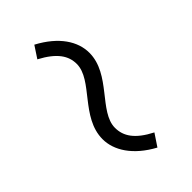

<svg xmlns="http://www.w3.org/2000/svg" viewBox="-1 -634 537 537"><g transform="rotate(45 267.5 -365.5)"><path d="M366 -293C410 -293 457 -322 491 -385L455 -409C429 -358 401 -340 368 -340C305 -340 254 -438 169 -438C124 -438 78 -409 44 -345L79 -322C106 -373 134 -391 166 -391C230 -391 280 -293 366 -293Z"/></g></svg>

Font: Source Han Sans SC Light
Style: Regular
Weight: 300
Designer: Ryoko NISHIZUKA (kana & ideographs); Paul D. Hunt (Latin, Greek & Cyrillic); Wenlong ZHANG (bopomofo); Sandoll Communica
Foundry: Adobe Systems Incorporated
Version: Version 1.004;PS 1.004;hotconv 1.0.82;makeotf.lib2.5.63406